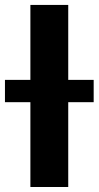

<svg xmlns="http://www.w3.org/2000/svg" viewBox="-61 -747 394 767"><path d="M-41.2 -427.9V-338.8H60.4V0H211.6V-338.8H313.2V-427.9H211.6V-727.3H60.4V-427.9Z"/></svg>

Font: Inter-Hewn
Style: Bold
Weight: 700
Designer: Rasmus Andersson
Foundry: rsms
Version: Version 3.012;git-f93a4a705